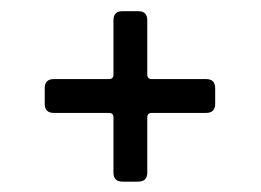

<svg xmlns="http://www.w3.org/2000/svg" viewBox="-20 -395 478 352"><path d="M188 -78.6V-179.7Q188 -188 179.7 -188H78.6Q62 -188 62 -204.6V-233.4Q62 -250 78.6 -250H179.7Q188 -250 188 -258.3V-357.9Q188 -374.5 204.6 -374.5H233.4Q250 -374.5 250 -357.9V-258.3Q250 -250 258.3 -250H357.9Q374.5 -250 374.5 -233.4V-204.6Q374.5 -188 357.9 -188H258.3Q250 -188 250 -179.7V-78.6Q250 -62 233.4 -62H204.6Q188 -62 188 -78.6Z"/></svg>

Font: GOSTRUS
Style: type_B
Weight: 400
Designer: Юрий и Татьяна Кривогуз
Version: Version 02.00